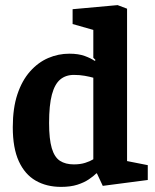

<svg xmlns="http://www.w3.org/2000/svg" viewBox="-20 -719 608 751"><path d="M219 12Q162 12 119.5 -12.5Q77 -37 53.5 -88.5Q30 -140 30 -221Q30 -296 48 -350Q66 -404 97.5 -439.5Q129 -475 168.5 -492Q208 -509 251 -509Q287 -509 311.5 -500Q336 -491 350 -481L354 -484L345 -493V-602L264 -625V-683L440 -699L477 -685V-89L558 -73V-15L382 8L359 -41H357Q346 -30 327.5 -17.5Q309 -5 282.5 3.5Q256 12 219 12ZM269 -76Q294 -76 313 -82Q332 -88 345 -96V-415Q331 -419 311.5 -422.5Q292 -426 269 -426Q237 -426 215.5 -408Q194 -390 183 -349Q172 -308 172 -238Q172 -175 182.5 -139.5Q193 -104 214.5 -90Q236 -76 269 -76Z"/></svg>

Font: Faustina VF Beta
Style: Regular
Weight: 400
Designer: Alfonso Garcia
Foundry: Omnibus-Type
Version: Version 1.006